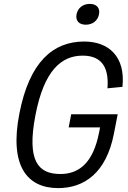

<svg xmlns="http://www.w3.org/2000/svg" viewBox="-20 -955 660 987"><path d="M346 -367.5 333 -300H494.5L489 -272.5C459 -119 387 -60.5 290.5 -60.5C176 -60.5 117 -127.5 162 -362C206.5 -594.5 296.5 -669 405 -669C486 -669 542.5 -627.5 532.5 -501L609.5 -508.5C626 -666.5 536.5 -741.5 413 -741.5C252.5 -741.5 131 -637 79.5 -370.5C27.5 -104 118 12 279 12C413 12 526.5 -66.5 565.5 -267.5L585 -367.5ZM421 -828C455 -828 482.5 -848 489 -881.5C495.5 -915 475.5 -935 441.5 -935C407.5 -935 380 -915 373.5 -881.5C367 -848 387 -828 421 -828Z"/></svg>

Font: Monaspace Neon Light
Style: Italic
Weight: 300
Italic angle: -11°
Designer: Riley Cran & the Lettermatic Team
Foundry: Lettermatic
Version: Version 1.200 (Monaspace Neon)